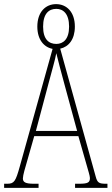

<svg xmlns="http://www.w3.org/2000/svg" viewBox="-22 -911 541 931"><path d="M-2 0H165V-20H143C100 -20 89 -28 89 -46C89 -61 101 -101 109 -128L144 -251H358L398 -111C405 -86 414 -58 414 -48C414 -27 406 -20 362 -20H342V0H499V-20H492C458 -20 450 -25 442 -55L270 -675C311 -684 341 -720 341 -782C341 -853 301 -891 250 -891C199 -891 159 -853 159 -782C159 -719 191 -682 233 -674L74 -104C54 -32 47 -20 13 -20H-2ZM251 -698C215 -698 187 -720 187 -782C187 -845 215 -868 251 -868C284 -868 313 -845 313 -782C313 -720 284 -698 251 -698ZM152 -276 214 -509C229 -567 245 -619 251 -653C259 -620 272 -570 293 -493L352 -276Z"/></svg>

Font: Noto Serif Bengali ExtraCondensed Thin
Style: Regular
Weight: 100
Width: 2
Designer: Juan Bruce, Universal Thirst, Indian Type Foundry and the Monotype Design Team.
Foundry: Monotype Imaging Inc.
Version: Version 2.003